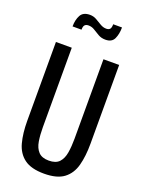

<svg xmlns="http://www.w3.org/2000/svg" viewBox="-190 -1135 923 1230"><g transform="rotate(20 271.5 -519.5)"><path d="M272 9Q184 9 137 -26Q90 -61 73 -124.5Q56 -188 56 -273V-810H164V-268Q164 -216 171 -173Q178 -130 201.5 -105Q225 -80 272 -80Q320 -80 343 -105Q366 -130 373 -173Q380 -216 380 -268V-810H487V-273Q487 -188 470 -124.5Q453 -61 406.5 -26Q360 9 272 9ZM348 -932Q320 -932 298.5 -944.5Q277 -957 258 -969Q239 -981 217 -981Q200 -981 191.5 -972Q183 -963 183 -940H122Q122 -985 139 -1016.5Q156 -1048 202 -1048Q227 -1048 247.5 -1036Q268 -1024 288 -1012Q308 -1000 329 -1000Q346 -1000 354 -1009Q362 -1018 362 -1042H422Q422 -997 407 -964.5Q392 -932 348 -932Z"/></g></svg>

Font: Oswald
Style: Regular
Weight: 400
Designer: Vernon Adams
Foundry: Vernon Adams
Version: Version 4.103; ttfautohint (v1.8.3)